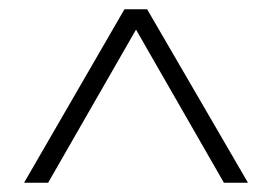

<svg xmlns="http://www.w3.org/2000/svg" viewBox="-20 -750 587 415"><path d="M32 -355 249 -730H298L516 -355H464L274 -686L84 -355Z"/></svg>

Font: Elaine Sans Light
Style: Regular
Weight: 300
Designer: Wei Huang
Foundry: Wei Huang
Version: Version 2.001;December 24, 2019;FontCreator 12.0.0.2547 64-b